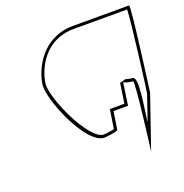

<svg xmlns="http://www.w3.org/2000/svg" viewBox="-125 -821 883 920"><g transform="rotate(-20 316.0 -361.0)"><path d="M112 -496C100 -420 213 -153 304 -153C315 -153 373 -160 374 -167L388 -258H462L479 -374C478 -367 515 -360 525 -360C536 -360 491 -14 491 -14L583 -281C584 -288 641 -708 631 -708H347C186 -708 123 -570 112 -496ZM127 -496C138 -567 195 -693 344 -693H616C614 -625 572 -305 568 -282L523 -151C533 -234 560 -375 528 -375C524 -375 502 -379 494 -382L464 -374L449 -273H375L360 -176C344 -172 312 -168 307 -168C232 -168 116 -425 127 -496Z"/></g></svg>

Font: Ampere
Style: OuLnIta
Weight: 400
Version: Version 1